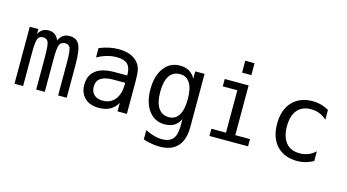

<svg xmlns="http://www.w3.org/2000/svg" viewBox="-87 -965 2673 1478"><g transform="rotate(15 1250.0 -226.0)"><path d="M272.5 -407.2Q286.1 -436.5 307.1 -450.7Q328.1 -464.8 358.4 -464.8Q413.1 -464.8 435.5 -422.4Q458 -379.9 458 -262.7V0H389.6V-259.8Q389.6 -355.5 378.9 -378.9Q368.2 -402.3 339.8 -402.3Q307.6 -402.3 295.4 -377.4Q283.2 -352.5 283.2 -259.8V0H214.8V-259.8Q214.8 -356.4 203.6 -379.4Q192.4 -402.3 162.1 -402.3Q132.8 -402.3 121.6 -377.4Q110.4 -352.5 110.4 -259.8V0H42V-454.1H110.4V-415Q123 -439.5 143.1 -452.1Q163.1 -464.8 188.5 -464.8Q219.7 -464.8 240.2 -450.7Q260.7 -436.5 272.5 -407.2Z M768.6 -227.5Q703.1 -227.5 669.9 -205.1Q636.7 -182.6 636.7 -136.7Q636.7 -95.7 661.6 -72.8Q686.5 -49.8 730.5 -49.8Q792 -49.8 827.1 -92.8Q862.3 -135.7 863.3 -211.9V-227.5ZM937.5 -258.8V0H863.3V-67.4Q838.9 -26.4 802.7 -7.3Q766.6 11.7 714.8 11.7Q644.5 11.7 603.5 -27.3Q562.5 -66.4 562.5 -131.8Q562.5 -207 613.3 -246.6Q664.1 -286.1 762.7 -286.1H863.3V-297.9Q862.3 -352.5 835 -377Q807.6 -401.4 749 -401.4Q710.9 -401.4 671.9 -390.1Q632.8 -378.9 595.7 -358.4V-432.6Q636.7 -449.2 674.8 -457Q712.9 -464.8 749 -464.8Q804.7 -464.8 844.7 -448.2Q884.8 -431.6 909.2 -398.4Q924.8 -377.9 931.2 -348.1Q937.5 -318.4 937.5 -258.8Z M1361.3 -230.5Q1361.3 -314.5 1334 -357.9Q1306.6 -401.4 1254.9 -401.4Q1199.2 -401.4 1170.4 -357.9Q1141.6 -314.5 1141.6 -230.5Q1141.6 -146.5 1170.9 -102.5Q1200.2 -58.6 1254.9 -58.6Q1306.6 -58.6 1334 -102.5Q1361.3 -146.5 1361.3 -230.5ZM1435.5 -29.3Q1435.5 73.2 1387.7 126Q1339.8 178.7 1245.1 178.7Q1214.8 178.7 1181.2 172.9Q1147.5 167 1114.3 156.2V83Q1154.3 101.6 1186.5 110.4Q1218.8 119.1 1245.1 119.1Q1306.6 119.1 1334 86.4Q1361.3 53.7 1361.3 -17.6V-72.3Q1343.8 -34.2 1313 -15.6Q1282.2 2.9 1237.3 2.9Q1158.2 2.9 1110.8 -60.5Q1063.5 -124 1063.5 -230.5Q1063.5 -336.9 1110.8 -400.9Q1158.2 -464.8 1237.3 -464.8Q1281.2 -464.8 1311.5 -447.3Q1341.8 -429.7 1361.3 -393.6V-452.1H1435.5Z M1711.9 -630.9H1786.1V-536.1H1711.9ZM1595.7 -454.1H1786.1V-57.6H1903.3V0H1595.7V-57.6H1711.9V-395.5H1595.7Z M2424.8 -22.5Q2394.5 -5.9 2362.8 2.9Q2331.1 11.7 2297.9 11.7Q2193.4 11.7 2133.8 -51.3Q2074.2 -114.3 2074.2 -226.6Q2074.2 -337.9 2133.8 -401.4Q2193.4 -464.8 2297.9 -464.8Q2331.1 -464.8 2362.3 -456.1Q2393.6 -447.3 2424.8 -429.7V-351.6Q2395.5 -377.9 2365.7 -389.6Q2335.9 -401.4 2297.9 -401.4Q2227.5 -401.4 2189.9 -356Q2152.3 -310.5 2152.3 -226.6Q2152.3 -142.6 2190.4 -96.7Q2228.5 -50.8 2297.9 -50.8Q2336.9 -50.8 2367.7 -63Q2398.4 -75.2 2424.8 -100.6Z"/></g></svg>

Font: BabelStone Flags
Style: Regular
Weight: 400
Designer: Andrew West
Foundry: BabelStone
Version: Version 4.12